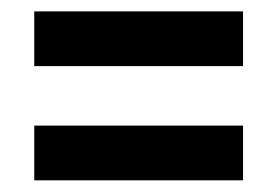

<svg xmlns="http://www.w3.org/2000/svg" viewBox="-20 -552 482 334"><path d="M39.6 -437V-532.2H402.8V-437ZM39.6 -238.3V-333.5H402.8V-238.3Z"/></svg>

Font: Fjalla One
Style: Regular
Weight: 400
Designer: Irina Smirnova, Eben Sorkin
Foundry: Sorkin Type
Version: Version 1.002; ttfautohint (v1.8.4.7-5d5b);gftools[0.9.25]